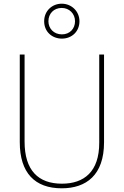

<svg xmlns="http://www.w3.org/2000/svg" viewBox="-20 -1009 669 1039"><path d="M315 -800C368 -800 410 -838 410 -894C410 -948 367 -989 314 -989C262 -989 219 -950 219 -894C219 -836 263 -800 315 -800ZM315 -823C271 -823 242 -855 242 -894C242 -935 271 -966 314 -966C355 -966 386 -935 386 -894C386 -854 358 -823 315 -823ZM543 -239V-714H517V-236C517 -81 436 -15 315 -15C187 -15 113 -87 113 -243V-714H87V-240C87 -73 169 10 314 10C447 10 543 -62 543 -239Z"/></svg>

Font: Noto Sans Gujarati SemiCondensed Thin
Style: Regular
Weight: 100
Width: 4
Designer: Jelle Bosma - Monotype Design Team, Universal Thirst
Foundry: Monotype Imaging Inc.
Version: Version 2.106